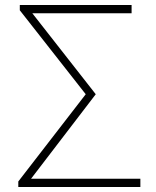

<svg xmlns="http://www.w3.org/2000/svg" viewBox="-20 -746 622 766"><path d="M53 0H540V-33H104L362 -370L109 -693H505V-726H59V-705L322 -370L53 -22Z"/></svg>

Font: Source Han Sans CN ExtraLight
Style: Regular
Weight: 250
Designer: Ryoko NISHIZUKA (kana & ideographs); Paul D. Hunt (Latin, Greek & Cyrillic); Wenlong ZHANG (bopomofo); Sandoll Communica
Foundry: Adobe Systems Incorporated
Version: Version 1.004;PS 1.004;hotconv 16.6.51;makeotf.lib2.5.65220